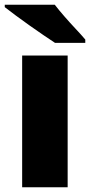

<svg xmlns="http://www.w3.org/2000/svg" viewBox="-26 -786 378 806"><path d="M258 0H67V-553H258ZM204 -766Q221 -744 244.5 -717Q268 -690 292 -664.5Q316 -639 332 -620V-606H205Q185 -619 156.5 -638.5Q128 -658 97.5 -679.5Q67 -701 39.5 -721.5Q12 -742 -6 -756V-766Z"/></svg>

Font: Noto Sans Thaana Black
Style: Regular
Weight: 900
Designer: David Williams
Foundry: Google Inc.
Version: Version 3.001; ttfautohint (v1.8.4.7-5d5b)